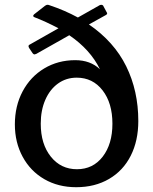

<svg xmlns="http://www.w3.org/2000/svg" viewBox="-20 -771 639 801"><path d="M298 10Q223 10 165 -23.5Q107 -57 74.5 -117Q42 -177 42 -252Q42 -329 74.5 -390Q107 -451 164.5 -485.5Q222 -520 294 -520Q357 -520 397 -482Q357 -564 269 -624L131 -546Q125 -544 124 -544Q119 -544 114 -552L102 -570Q99 -575 99 -578Q99 -583 104 -585L224 -653Q171 -681 124 -699Q119 -701 118.5 -704Q118 -707 122 -711L168 -747Q170 -748 172.5 -749.5Q175 -751 178 -751Q183 -751 187 -749Q250 -728 305 -698L397 -750Q399 -751 402 -751Q407 -751 410 -748L425 -720Q430 -714 423 -709L351 -669Q456 -597 506.5 -494.5Q557 -392 557 -266Q557 -184 525.5 -121.5Q494 -59 435 -24.5Q376 10 298 10ZM449 -255Q449 -341 408 -394Q367 -447 300 -447Q256 -447 222 -422.5Q188 -398 169 -354.5Q150 -311 150 -255Q150 -170 192 -117.5Q234 -65 301 -65Q368 -65 408.5 -117.5Q449 -170 449 -255Z"/></svg>

Font: Libre Franklin Medium
Style: Regular
Weight: 500
Designer: Pablo Impallari, Rodrigo Fuenzalida
Foundry: Impallari Type
Version: Version 1.002; ttfautohint (v1.5)